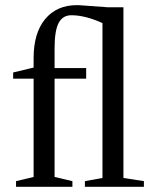

<svg xmlns="http://www.w3.org/2000/svg" viewBox="-20 -722 596 742"><path d="M457 -34.2 536.1 -22V0H308.1V-22L376 -34.2V-632.8Q309.1 -663.1 255.9 -663.1Q222.2 -663.1 206.5 -633.1Q190.9 -603 190.9 -535.2V-459H313V-418H190.9V-38.1L259.8 -22V0H42V-22L109.9 -38.1V-418H30.8V-441.9L109.9 -460.9V-498Q109.9 -594.2 154.5 -648.2Q199.2 -702.1 276.9 -702.1Q281.2 -702.1 286.4 -701.9Q291.5 -701.7 397.9 -693.8H457Z"/></svg>

Font: Liberation Serif
Style: Regular
Weight: 400
Designer: Steve Matteson
Foundry: Ascender Corporation
Version: Version 2.1.5